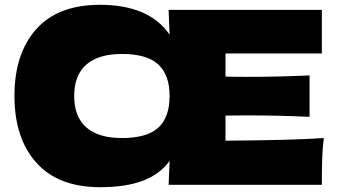

<svg xmlns="http://www.w3.org/2000/svg" viewBox="-20 -767 1404 797"><path d="M916 -183Q1197 -185 1324 -194Q1319 -153 1317.5 -109.5Q1316 -66 1316 0H680L684 -99Q644 -44 573.5 -17Q503 10 395 10Q222 10 131 -91.5Q40 -193 40 -369Q40 -544 130 -645.5Q220 -747 395 -747Q599 -747 684 -623L680 -726H1316V-545H916V-449Q949 -448 1010 -448Q1137 -448 1265 -454V-282Q1137 -288 1010 -288Q949 -288 916 -287ZM684 -369Q684 -456 637 -499.5Q590 -543 486 -543Q389 -543 338.5 -499Q288 -455 288 -369Q288 -282 338.5 -238Q389 -194 486 -194Q590 -194 637 -237Q684 -280 684 -369Z"/></svg>

Font: Dela Gothic One
Style: Regular
Weight: 400
Designer: aratakana
Foundry: aratakana
Version: Version 1.004